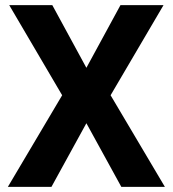

<svg xmlns="http://www.w3.org/2000/svg" viewBox="-20 -731 675 751"><path d="M317.9 -465.8 451.2 -710.9H619.6L412.6 -358.4L625 0H454.6L317.9 -249L181.2 0H10.7L223.1 -358.4L16.1 -710.9H184.6Z"/></svg>

Font: Vazir FD
Style: Bold-FD
Weight: 700
Designer: Saber Rastikerdar
Foundry: Saber Rastikerdar
Version: Version 30.1.0